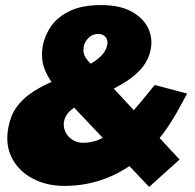

<svg xmlns="http://www.w3.org/2000/svg" viewBox="-20 -729 770 757"><path d="M568 8 221 -359Q177 -406 158 -451Q139 -496 149 -550Q157 -591 182.5 -627Q208 -663 256 -686Q304 -709 379 -709Q453 -709 499.5 -683Q546 -657 564.5 -617Q583 -577 574 -534Q567 -496 543 -465.5Q519 -435 480 -409.5Q441 -384 387 -359L342 -340Q314 -328 290.5 -315.5Q267 -303 251.5 -287Q236 -271 232 -248Q229 -228 238 -209Q247 -190 265.5 -178Q284 -166 308 -166Q369 -166 423 -211Q477 -256 536 -328L590 -394L718 -360L679 -289Q625 -192 556 -127Q487 -62 406 -29Q325 4 234 4Q163 4 108 -25.5Q53 -55 26.5 -107Q0 -159 13 -227Q22 -274 45 -306Q68 -338 100.5 -360.5Q133 -383 170 -400Q207 -417 244 -433L281 -449Q313 -463 339 -478.5Q365 -494 382 -512Q399 -530 403 -553Q405 -563 402 -572.5Q399 -582 390.5 -588.5Q382 -595 366 -595Q346 -595 331 -581.5Q316 -568 311 -549Q307 -529 311 -516Q315 -503 328 -488L688 -100Z"/></svg>

Font: REM Black
Style: Italic
Weight: 900
Italic angle: -11°
Designer: Octavio Pardo
Foundry: Ashler Design
Version: Version 1.005;gftools[0.9.28]